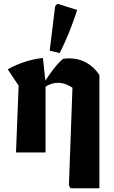

<svg xmlns="http://www.w3.org/2000/svg" viewBox="-20 -810 605 1020"><path d="M65 0 79 -355 21 -442Q67 -467 113.5 -482Q160 -497 208 -502L221 -382Q240 -411 263.5 -442Q287 -473 314 -497Q330 -500 348 -500Q397 -500 437.5 -478Q478 -456 508 -412V190H355L346 175L365 -344Q327 -370 287 -370Q255 -370 222 -350V0ZM297 -528 244 -541 273 -777 285 -790 390 -757Q371 -698 348 -640.5Q325 -583 297 -528Z"/></svg>

Font: Piazzolla
Style: Bold
Weight: 700
Designer: Juan Pablo del Peral
Foundry: Huerta Tipografica
Version: Version 1.330